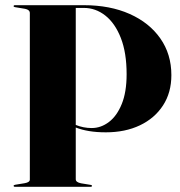

<svg xmlns="http://www.w3.org/2000/svg" viewBox="-20 -720 695 740"><path d="M640.5 -430.5Q640.5 -363 608.2 -313.5Q576 -264 519.2 -237Q462.5 -210 388 -210Q352 -210 323.5 -214.8Q295 -219.5 272 -228.5V-29Q272 -17.5 292.5 -13.5L329 -7.5Q334.5 -7 334.5 -3.5Q334.5 0 329.5 0H38Q32.5 0 32.5 -4Q32.5 -7 39 -8L75.5 -14Q95 -17.5 95 -28V-669.5Q95 -682.5 76.5 -686L37.5 -692.5Q32.5 -693.5 32.5 -696Q32.5 -700 37.5 -700H303Q404 -700 479.8 -666.2Q555.5 -632.5 598 -571.8Q640.5 -511 640.5 -430.5ZM272 -689.5V-238.5Q301.5 -226.5 333.5 -226.5Q369 -226.5 399.8 -249.8Q430.5 -273 449.2 -319Q468 -365 468 -434Q468 -516.5 445.8 -573.5Q423.5 -630.5 386 -660Q348.5 -689.5 303 -689.5Z"/></svg>

Font: Fraunces 144pt S000
Style: Bold
Weight: 700
Version: Version 1.000; ttfautohint (v1.8.3)